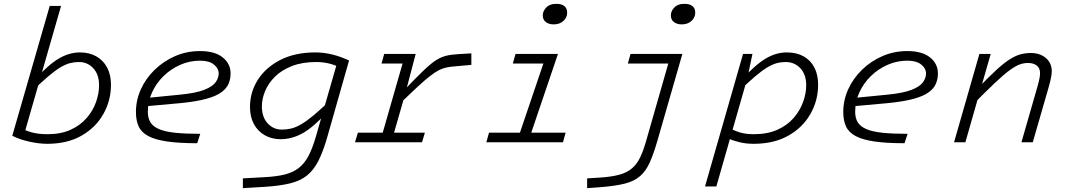

<svg xmlns="http://www.w3.org/2000/svg" viewBox="-20 -741 5566 1000"><path d="M298 -710 107 -46 72 -34H44L239 -710ZM84 -78Q110 -61 145.5 -51.5Q181 -42 227 -42Q297 -42 347.5 -65Q398 -88 431 -126Q464 -164 480 -209Q496 -254 496 -297Q496 -353 466 -385.5Q436 -418 391 -418Q367 -418 344 -412Q321 -406 293.5 -389.5Q266 -373 228 -340.5Q190 -308 136 -255L160 -325Q233 -405 287 -436.5Q341 -468 397 -468Q445 -468 481.5 -447.5Q518 -427 538 -389Q558 -351 558 -300Q558 -217 518 -146.5Q478 -76 404 -34Q330 8 226 8Q183 8 131.5 -3.5Q80 -15 44 -34Z M1022 -425Q968 -425 919 -403.5Q870 -382 832 -345Q794 -308 772 -260Q750 -212 750 -159Q750 -126 763.5 -104Q777 -82 808.5 -68.5Q840 -55 892.5 -49.5Q945 -44 1023 -44L1007 5Q913 5 851 -4Q789 -13 753 -32Q717 -51 702.5 -82Q688 -113 688 -158Q688 -219 713.5 -275.5Q739 -332 785 -377Q831 -422 891.5 -448.5Q952 -475 1022 -475Q1099 -475 1140 -442Q1181 -409 1181 -358Q1181 -330 1170.5 -305Q1160 -280 1132.5 -260Q1105 -240 1053.5 -226Q1002 -212 921 -204L711 -185L725 -229L918 -248Q1000 -256 1043.5 -273Q1087 -290 1103 -312.5Q1119 -335 1119 -358Q1119 -385 1094 -405Q1069 -425 1022 -425Z M1625 -29 1738 -421 1770 -426H1798L1686 -32Q1664 46 1639 95.5Q1614 145 1579 173Q1544 201 1491 214Q1438 227 1360 232L1245 239V188L1354 182Q1417 179 1460.5 168.5Q1504 158 1534.5 135Q1565 112 1586 72.5Q1607 33 1625 -29ZM1756 -386Q1725 -403 1693 -410.5Q1661 -418 1627 -418Q1554 -418 1500.5 -397Q1447 -376 1412.5 -342Q1378 -308 1361 -267Q1344 -226 1344 -187Q1344 -131 1374 -98.5Q1404 -66 1448 -66Q1472 -66 1496 -71.5Q1520 -77 1548.5 -93.5Q1577 -110 1616 -142.5Q1655 -175 1710 -229L1686 -159Q1613 -79 1557 -47.5Q1501 -16 1442 -16Q1395 -16 1358.5 -37Q1322 -58 1302 -95.5Q1282 -133 1282 -184Q1282 -261 1323 -325.5Q1364 -390 1440.5 -429Q1517 -468 1623 -468Q1708 -468 1798 -426Z M2145 -460 2089 -247 2018 0H1959L2091 -460ZM2061 -200 2079 -265Q2140 -329 2179 -367Q2218 -405 2246 -424Q2274 -443 2301.5 -450Q2329 -457 2366 -459L2435 -463V-403L2355 -396Q2328 -394 2307.5 -390Q2287 -386 2267 -376Q2247 -366 2220.5 -345.5Q2194 -325 2156 -290Q2118 -255 2061 -200ZM1981 -460H2144L2130 -410H1967ZM1844 -50H2193L2178 0H1829Z M2827 -460H2886L2730 0H2671ZM2665 -460H2860L2846 -410H2651ZM2527 -50H2926L2912 0H2513ZM2864 -614Q2839 -614 2823 -626Q2807 -638 2807 -661Q2807 -683 2825 -702Q2843 -721 2877 -721Q2906 -721 2920 -709Q2934 -697 2934 -675Q2934 -650 2914.5 -632Q2895 -614 2864 -614Z M3404 -8Q3384 61 3364 105.5Q3344 150 3313.5 176.5Q3283 203 3233.5 215.5Q3184 228 3106 234L3038 239V188L3103 184Q3165 180 3205.5 169Q3246 158 3272 135.5Q3298 113 3315 77Q3332 41 3347 -13L3475 -460H3534ZM3264 -460H3496L3482 -410H3250ZM3531 -614Q3506 -614 3490 -626Q3474 -638 3474 -661Q3474 -683 3492 -702Q3510 -721 3544 -721Q3573 -721 3587 -709Q3601 -697 3601 -675Q3601 -650 3581.5 -632Q3562 -614 3531 -614Z M3652 230 3850 -460H3899L3873 -336L3711 230ZM3775 -78Q3799 -62 3831 -52Q3863 -42 3906 -42Q3977 -42 4028.5 -65Q4080 -88 4113 -126Q4146 -164 4162.5 -209Q4179 -254 4179 -297Q4179 -353 4148.5 -385.5Q4118 -418 4072 -418Q4048 -418 4025.5 -412Q4003 -406 3975.5 -389.5Q3948 -373 3910 -340.5Q3872 -308 3818 -255L3842 -325Q3914 -404 3968 -436Q4022 -468 4078 -468Q4129 -468 4165.5 -447.5Q4202 -427 4221.5 -389.5Q4241 -352 4241 -300Q4241 -217 4200.5 -146.5Q4160 -76 4085 -34Q4010 8 3905 8Q3865 8 3830.5 -0.5Q3796 -9 3767 -22Z M4706 -425Q4652 -425 4603 -403.5Q4554 -382 4516 -345Q4478 -308 4456 -260Q4434 -212 4434 -159Q4434 -126 4447.5 -104Q4461 -82 4492.5 -68.5Q4524 -55 4576.5 -49.5Q4629 -44 4707 -44L4691 5Q4597 5 4535 -4Q4473 -13 4437 -32Q4401 -51 4386.5 -82Q4372 -113 4372 -158Q4372 -219 4397.5 -275.5Q4423 -332 4469 -377Q4515 -422 4575.5 -448.5Q4636 -475 4706 -475Q4783 -475 4824 -442Q4865 -409 4865 -358Q4865 -330 4854.5 -305Q4844 -280 4816.5 -260Q4789 -240 4737.5 -226Q4686 -212 4605 -204L4395 -185L4409 -229L4602 -248Q4684 -256 4727.5 -273Q4771 -290 4787 -312.5Q4803 -335 4803 -358Q4803 -385 4778 -405Q4753 -425 4706 -425Z M5140 -460 5082 -259 5008 0H4949L5081 -460ZM5039 -188 5068 -276Q5127 -338 5168 -375.5Q5209 -413 5239 -432Q5269 -451 5295 -458Q5321 -465 5349 -465Q5396 -465 5427 -439Q5458 -413 5458 -369Q5458 -358 5454.5 -338.5Q5451 -319 5441 -284L5359 0H5300L5384 -292Q5392 -321 5394.5 -335.5Q5397 -350 5397 -360Q5397 -386 5380 -399.5Q5363 -413 5334 -413Q5313 -413 5291.5 -405.5Q5270 -398 5239 -375.5Q5208 -353 5160.5 -308Q5113 -263 5039 -188Z"/></svg>

Font: Intel One Mono Light
Style: Italic
Weight: 300
Italic angle: -16°
Monospace: yes
Designer: Fred Shallcrass
Foundry: Frere-Jones Type LLC
Version: Version 1.004